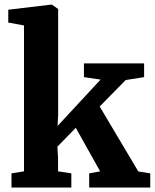

<svg xmlns="http://www.w3.org/2000/svg" viewBox="-20 -840 693 860"><path d="M31.5 0V-63.5L87.5 -72.5V-726L17 -739V-796.5L210 -819.5H212.5L240.5 -799.5V-326.5L238 -276L430.5 -483.5L356 -494.5V-556H625.5V-494.5L543 -481.5L426.5 -363L599.5 -72L653 -63.5V0H379.5V-63.5L428.5 -72.5L319.5 -267.5L237 -183L240 -135V-72.5L299.5 -63.5V0Z"/></svg>

Font: Merriweather ExtraBold
Style: Regular
Weight: 800
Version: Version 2.100